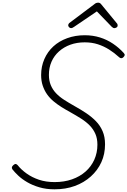

<svg xmlns="http://www.w3.org/2000/svg" viewBox="-20 -1393 951 1433"><path d="M387 20Q325 20 274 5Q223 -10 183.5 -33Q144 -56 116.5 -82Q89 -108 72 -130Q67 -139 69 -146Q71 -153 80 -161Q90 -170 97.5 -169Q105 -168 112 -160Q138 -127 178.5 -98Q219 -69 271 -51.5Q323 -34 388 -34Q459 -34 517.5 -54.5Q576 -75 618.5 -112.5Q661 -150 684 -201.5Q707 -253 707 -313Q707 -359 692 -393.5Q677 -428 650.5 -455.5Q624 -483 586.5 -507Q549 -531 504 -556Q471 -574 439 -594Q407 -614 379 -637.5Q351 -661 331 -689.5Q311 -718 299 -753.5Q287 -789 287 -833Q287 -897 311 -952Q335 -1007 378 -1046.5Q421 -1086 481.5 -1108Q542 -1130 612 -1130Q673 -1130 726 -1113.5Q779 -1097 824 -1066.5Q869 -1036 904 -997Q912 -988 910.5 -981Q909 -974 901 -966Q893 -958 884.5 -958.5Q876 -959 869 -966Q833 -999 794 -1023.5Q755 -1048 710.5 -1062.5Q666 -1077 612 -1077Q554 -1077 505.5 -1059.5Q457 -1042 420.5 -1009.5Q384 -977 364.5 -932.5Q345 -888 345 -834Q345 -791 359 -757.5Q373 -724 398 -697.5Q423 -671 458.5 -648Q494 -625 537 -601Q582 -576 622.5 -549Q663 -522 695 -489.5Q727 -457 745.5 -414.5Q764 -372 764 -316Q764 -243 736.5 -182.5Q709 -122 658 -76Q607 -30 538.5 -5Q470 20 387 20ZM511 -1183Q502 -1183 495.5 -1190Q489 -1197 489 -1204Q489 -1209 491 -1213Q493 -1217 497 -1221L682 -1360Q691 -1368 698 -1370.5Q705 -1373 713 -1373Q720 -1373 725.5 -1370Q731 -1367 737 -1359L853 -1218Q856 -1215 857 -1210.5Q858 -1206 858 -1203Q858 -1193 849.5 -1188Q841 -1183 834 -1183Q828 -1183 824 -1185.5Q820 -1188 814 -1193L703 -1308L532 -1192Q525 -1187 520 -1185Q515 -1183 511 -1183Z"/></svg>

Font: Playwrite CU ExtraLight
Style: Regular
Weight: 250
Designer: Veronika Burian, José Scaglione
Foundry: TypeTogether
Version: Version 1.002